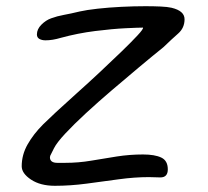

<svg xmlns="http://www.w3.org/2000/svg" viewBox="-20 -668 669 619"><path d="M157 -69Q110 -69 80 -89Q50 -109 50 -132Q50 -169 69 -202.5Q88 -236 119 -267Q132 -280 160.5 -306.5Q189 -333 226.5 -366.5Q264 -400 302 -435.5Q340 -471 372 -502Q404 -533 423.5 -554Q443 -575 441 -579Q427 -579 385 -577Q343 -575 287 -568Q231 -561 176 -546Q149 -538 127 -538Q115 -538 107 -542.5Q99 -547 99 -557Q99 -574 113.5 -588.5Q128 -603 145 -609Q164 -616 186 -620Q208 -624 237 -631Q259 -636 295 -640Q331 -644 371.5 -646Q412 -648 449 -648Q475 -648 497.5 -647Q520 -646 533 -643Q575 -633 575 -606Q575 -578 554.5 -560Q534 -542 507 -516Q471 -487 428 -451Q385 -415 340.5 -377Q296 -339 257 -303Q218 -267 190.5 -237.5Q163 -208 154 -190L142 -166Q142 -165 141.5 -163.5Q141 -162 141 -161Q141 -143 165 -143H190Q233 -143 274 -150Q315 -157 356.5 -163.5Q398 -170 441 -170Q479 -170 500 -160Q521 -150 521 -122Q521 -96 497 -96Q488 -96 478.5 -96.5Q469 -97 460 -97Q414 -97 363 -90Q312 -83 259.5 -76Q207 -69 157 -69Z"/></svg>

Font: Fuzzy Bubbles
Style: Regular
Weight: 400
Designer: Robert E. Leuschke
Foundry: Robert E. Leuschke
Version: Version 1.010; ttfautohint (v1.8.3)